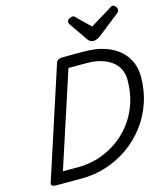

<svg xmlns="http://www.w3.org/2000/svg" viewBox="-157 -1257 1189 1376"><g transform="rotate(-15 437.5 -569.5)"><path d="M88 0Q43 0 53 -28L320 -848Q325 -862 338 -868.5Q351 -875 373 -875H526Q615 -875 680.5 -853Q746 -831 789.5 -792.5Q833 -754 854 -704Q875 -654 875 -598Q875 -493 843.5 -401.5Q812 -310 755.5 -236.5Q699 -163 623.5 -110Q548 -57 459 -28.5Q370 0 275 0ZM159 -85H275Q350 -85 422.5 -107.5Q495 -130 559 -173.5Q623 -217 672 -280Q721 -343 748.5 -423Q776 -503 776 -598Q776 -643 758 -679Q740 -715 706.5 -739.5Q673 -764 627 -777Q581 -790 525 -790H389ZM809 -1139Q821 -1139 830.5 -1127Q840 -1115 840 -1104Q840 -1094 837 -1089Q834 -1084 829 -1080L669 -954Q654 -942 640.5 -936.5Q627 -931 611 -931Q598 -931 587.5 -938Q577 -945 569 -958L479 -1088Q474 -1096 473 -1101Q472 -1106 472 -1110Q472 -1122 487 -1130.5Q502 -1139 511 -1139Q522 -1139 526.5 -1134Q531 -1129 537 -1123L630 -1033L780 -1124Q787 -1128 793.5 -1133.5Q800 -1139 809 -1139Z"/></g></svg>

Font: Playwrite DK Loopet
Style: Regular
Weight: 400
Designer: Veronika Burian, José Scaglione
Foundry: TypeTogether
Version: Version 1.002